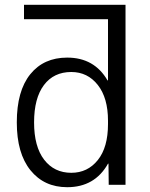

<svg xmlns="http://www.w3.org/2000/svg" viewBox="-20 -770 623 800"><path d="M430 -690H80V-750H503V0H433L432 -88H430Q375 10 260 10Q164 10 107 -60.5Q50 -131 50 -260Q50 -391 106 -460.5Q162 -530 260 -530Q373 -530 428 -435H430ZM277 -50Q345 -50 387.5 -103Q430 -156 430 -253V-267Q430 -362 387.5 -416Q345 -470 277 -470Q204 -470 163 -415.5Q122 -361 122 -260Q122 -159 164 -104.5Q206 -50 277 -50Z"/></svg>

Font: M PLUS 1p
Style: Regular
Weight: 400
Version: Version 1.062